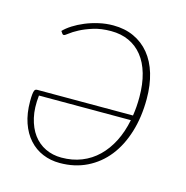

<svg xmlns="http://www.w3.org/2000/svg" viewBox="-82 -579 644 663"><g transform="rotate(15 240.0 -247.5)"><path d="M34 0ZM187.5 6Q154.5 6 126.5 -5.8Q98.5 -17.5 77.8 -40.5Q57 -63.5 45.5 -97Q34 -130.5 34 -173.5Q34 -189 35 -198Q36 -207 37.8 -211.5Q39.5 -216 42.5 -217Q45.5 -218 49.5 -218H390Q392.5 -234 393.8 -250.8Q395 -267.5 395 -285Q395 -331.5 384.5 -368Q374 -404.5 354.2 -429.2Q334.5 -454 306.2 -467Q278 -480 242 -480Q206 -480 178.5 -471.2Q151 -462.5 131.8 -452.2Q112.5 -442 101.5 -433.2Q90.5 -424.5 87 -424.5Q83.5 -424.5 81.5 -427.5L75.5 -436Q87 -448 105 -459.5Q123 -471 145.2 -480.2Q167.5 -489.5 192.8 -495.2Q218 -501 244.5 -501Q285.5 -501 318.2 -486Q351 -471 374 -443Q397 -415 409 -375Q421 -335 421 -285Q421 -220.5 404.5 -166.8Q388 -113 357.8 -74.8Q327.5 -36.5 284.2 -15.2Q241 6 187.5 6ZM188.5 -13.5Q227.5 -13.5 260.2 -26.5Q293 -39.5 318.2 -64Q343.5 -88.5 361 -123Q378.5 -157.5 387 -200.5H58.5Q53.5 -156 61.5 -121.2Q69.5 -86.5 87.2 -62.5Q105 -38.5 131 -26Q157 -13.5 188.5 -13.5Z"/></g></svg>

Font: Lato Thin
Style: Italic
Weight: 200
Italic angle: -7°
Designer: Lukasz Dziedzic
Foundry: tyPoland Lukasz Dziedzic
Version: Version 2.007; 2014-02-27